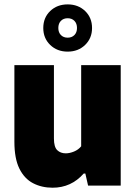

<svg xmlns="http://www.w3.org/2000/svg" viewBox="-20 -845 618 874"><path d="M219.5 9.5Q170 9.5 130.5 -11Q91 -31.5 68.2 -77.5Q45.5 -123.5 45.5 -200V-548.5H225.5V-214.5Q225.5 -176 240.5 -161.5Q255.5 -147 279.5 -147Q297 -147 317 -155.2Q337 -163.5 349.5 -179V-548.5H529.5V0H381L368.5 -55H361Q304 9.5 219.5 9.5ZM288 -610Q240 -610 208.5 -640.5Q177 -671 177 -717.5Q177 -764.5 208.5 -794.8Q240 -825 288 -825Q336 -825 367.5 -794.8Q399 -764.5 399 -717.5Q399 -671 367.5 -640.5Q336 -610 288 -610ZM288 -673.5Q307 -673.5 318.8 -685.5Q330.5 -697.5 330.5 -717.5Q330.5 -738 318.8 -750Q307 -762 288 -762Q269 -762 257.2 -750Q245.5 -738 245.5 -717.5Q245.5 -697.5 257.2 -685.5Q269 -673.5 288 -673.5Z"/></svg>

Font: Encode Sans SemiCondensed SemiCondensed ExtraBold
Style: Regular
Weight: 800
Width: 4
Designer: Multiple Designers
Foundry: Impallari Type
Version: Version 3.000; ttfautohint (v1.8.3) -l 8 -r 50 -G 200 -x 14 